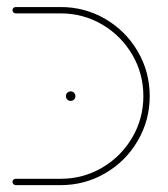

<svg xmlns="http://www.w3.org/2000/svg" viewBox="-20 -539 489 559"><path d="M16.3 -9.3Q16.3 -13.3 19.1 -15.9Q21.9 -18.5 25.6 -18.5H156.7Q222.2 -18.5 277.4 -50.9Q332.6 -83.3 365 -138.5Q397.4 -193.7 397.4 -259.3Q397.4 -324.8 365 -380Q332.6 -435.2 277.4 -467.6Q222.2 -500 156.7 -500H25.6Q21.9 -500 19.1 -502.8Q16.3 -505.6 16.3 -509.3Q16.3 -513.3 19.1 -515.9Q21.9 -518.5 25.6 -518.5H156.7Q227 -518.5 286.7 -483.7Q346.3 -448.9 381.1 -389.3Q415.9 -329.6 415.9 -259.3Q415.9 -188.9 381.1 -129.3Q346.3 -69.6 286.7 -34.8Q227 0 156.7 0H25.6Q21.9 0 19.1 -2.8Q16.3 -5.6 16.3 -9.3ZM171.9 -259.3Q171.9 -264.8 175.9 -268.9Q180 -273 185.9 -273Q191.5 -273 195.6 -268.9Q199.6 -264.8 199.6 -259.3Q199.6 -253.3 195.6 -249.3Q191.5 -245.2 185.9 -245.2Q180 -245.2 175.9 -249.3Q171.9 -253.3 171.9 -259.3Z"/></svg>

Font: 26F Galaxy Hebrew Hairline
Style: Regular
Weight: 50
Designer: C₂₉H₂₅N₃O₅
Version: Version 1.000